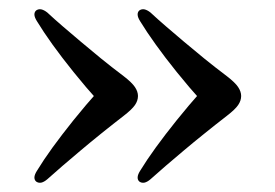

<svg xmlns="http://www.w3.org/2000/svg" viewBox="-20 -445 592 414"><path d="M500 -238Q500 -228 493.5 -218.5Q487 -209 469.5 -195.5Q443 -175 419.8 -156.2Q396.5 -137.5 376 -120.2Q355.5 -103 337.5 -87.5Q319.5 -72 304.5 -58.5Q297.5 -52.5 291.5 -51.2Q285.5 -50 280.5 -53.5Q276.5 -57 276.8 -62.8Q277 -68.5 282 -76.5Q296 -99.5 315.8 -126.8Q335.5 -154 360.8 -185.5Q386 -217 418 -253V-223Q386.5 -258 361 -289.8Q335.5 -321.5 315.8 -349Q296 -376.5 282 -399.5Q277 -407.5 276.8 -413.2Q276.5 -419 280.5 -422.5Q285.5 -426 291.5 -424.8Q297.5 -423.5 304.5 -418Q319.5 -404 337.5 -388.5Q355.5 -373 376.2 -355.5Q397 -338 420 -319.2Q443 -300.5 469.5 -280.5Q487 -267 493.5 -257.2Q500 -247.5 500 -238ZM277.5 -238Q277.5 -228 271 -218.5Q264.5 -209 247 -195.5Q220.5 -175 197.2 -156.2Q174 -137.5 153.5 -120.2Q133 -103 115 -87.5Q97 -72 82 -58.5Q75 -52.5 69 -51.2Q63 -50 58 -53.5Q54 -57 54.2 -62.8Q54.5 -68.5 59.5 -76.5Q73.5 -99.5 93.2 -126.8Q113 -154 138.2 -185.5Q163.5 -217 195.5 -253V-223Q164 -258 138.5 -289.8Q113 -321.5 93.2 -349Q73.5 -376.5 59.5 -399.5Q54.5 -407.5 54.2 -413.2Q54 -419 58 -422.5Q63 -426 69 -424.8Q75 -423.5 82 -418Q97 -404 115 -388.5Q133 -373 153.8 -355.5Q174.5 -338 197.5 -319.2Q220.5 -300.5 247 -280.5Q264.5 -267 271 -257.2Q277.5 -247.5 277.5 -238Z"/></svg>

Font: Fraunces 18pt
Style: Regular
Weight: 400
Version: Version 1.000;[b76b70a41]